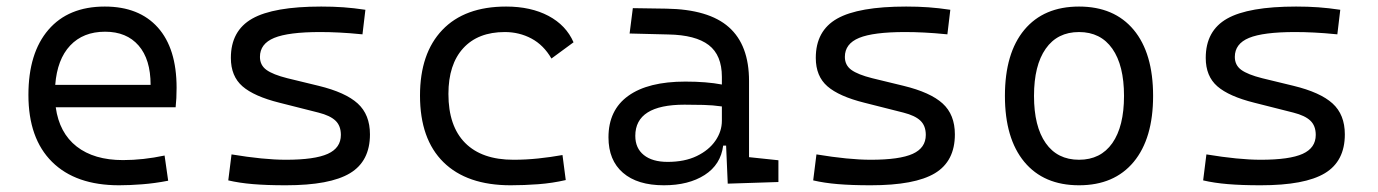

<svg xmlns="http://www.w3.org/2000/svg" viewBox="-20 -547 4142 577"><path d="M337.9 9.8Q207.5 9.8 136.5 -60.5Q65.4 -130.9 65.4 -261.7Q65.4 -387.7 125.5 -457.5Q185.5 -527.3 294.9 -527.3Q397.9 -527.3 454.3 -464.4Q510.7 -401.4 510.7 -283.2Q510.7 -250.5 507.8 -224.6H147.5Q158.2 -147.5 210.4 -106.7Q262.7 -65.9 349.6 -65.9Q410.2 -65.9 474.6 -79.6L485.4 -3.9Q445.3 3.9 407.7 6.8Q370.1 9.8 337.9 9.8ZM146 -292H432.6Q432.6 -368.7 396.5 -410.2Q360.4 -451.7 295.9 -451.7Q230 -451.7 190.9 -410.2Q151.9 -368.7 146 -292Z M838.9 9.8Q781.2 9.8 740.2 6.3Q699.2 2.9 666 -4.9L675.8 -83Q772.9 -66.9 838.9 -66.9Q925.8 -66.9 965.1 -84.7Q1004.4 -102.5 1004.4 -141.6Q1004.4 -168.9 988.3 -184.3Q972.2 -199.7 937.5 -208.5L819.8 -238.3Q743.7 -257.3 708.7 -287.6Q673.8 -317.9 673.8 -373Q673.8 -454.6 738 -491Q802.2 -527.3 945.3 -527.3Q981 -527.3 1012 -525.1Q1043 -522.9 1078.1 -517.6L1069.3 -443.8Q1029.3 -447.8 999.5 -449.2Q969.7 -450.7 942.4 -450.7Q846.7 -450.7 804 -433.1Q761.2 -415.5 761.2 -376Q761.2 -351.1 780.8 -336.9Q800.3 -322.8 843.3 -312L937.5 -289.1Q1018.1 -269.5 1054.9 -236.1Q1091.8 -202.6 1091.8 -143.1Q1091.8 -62.5 1031.7 -26.4Q971.7 9.8 838.9 9.8Z M1514.6 9.8Q1383.3 9.8 1312.7 -59.6Q1242.2 -128.9 1242.2 -259.8Q1242.2 -386.7 1309.3 -457Q1376.5 -527.3 1501 -527.3Q1575.2 -527.3 1628.2 -499.3Q1681.2 -471.2 1703.6 -419.9L1637.2 -371.1Q1613.8 -411.6 1577.1 -431.2Q1540.5 -450.7 1497.1 -450.7Q1416.5 -450.7 1372.1 -402.1Q1327.6 -353.5 1327.6 -264.6Q1327.6 -168 1377.9 -117.4Q1428.2 -66.9 1522.9 -66.9Q1560.5 -66.9 1597.7 -70.8Q1634.8 -74.7 1670.4 -81.1L1680.2 -5.9Q1640.1 3.4 1597.7 6.6Q1555.2 9.8 1514.6 9.8Z M2167 4.9 2162.1 -109.4H2153.3Q2146 -52.2 2097.7 -21.2Q2049.3 9.8 1975.1 9.8Q1895.5 9.8 1852.1 -27.8Q1808.6 -65.4 1808.6 -134.3Q1808.6 -216.3 1868.2 -259Q1927.7 -301.8 2039.6 -301.8Q2103.5 -301.8 2149.4 -293V-315.9Q2149.4 -381.3 2109.9 -411.6Q2070.3 -441.9 1988.8 -443.4L1872.1 -446.3L1881.8 -522.5L1982.4 -521Q2109.9 -519 2170.4 -465.3Q2231 -411.6 2231 -303.7V-74.7L2319.3 -65.4V0ZM2149.4 -227.1Q2122.6 -231 2094 -231.7Q2065.4 -232.4 2037.1 -232.4Q1889.2 -232.4 1889.2 -138.7Q1889.2 -101.6 1914.8 -81.1Q1940.4 -60.5 1986.3 -60.5Q2037.6 -60.5 2074 -78.1Q2110.4 -95.7 2129.9 -124Q2149.4 -152.3 2149.4 -184.1Z M2596.7 9.8Q2539.1 9.8 2498 6.3Q2457 2.9 2423.8 -4.9L2433.6 -83Q2530.8 -66.9 2596.7 -66.9Q2683.6 -66.9 2722.9 -84.7Q2762.2 -102.5 2762.2 -141.6Q2762.2 -168.9 2746.1 -184.3Q2730 -199.7 2695.3 -208.5L2577.6 -238.3Q2501.5 -257.3 2466.6 -287.6Q2431.6 -317.9 2431.6 -373Q2431.6 -454.6 2495.8 -491Q2560.1 -527.3 2703.1 -527.3Q2738.8 -527.3 2769.8 -525.1Q2800.8 -522.9 2835.9 -517.6L2827.1 -443.8Q2787.1 -447.8 2757.3 -449.2Q2727.5 -450.7 2700.2 -450.7Q2604.5 -450.7 2561.8 -433.1Q2519 -415.5 2519 -376Q2519 -351.1 2538.6 -336.9Q2558.1 -322.8 2601.1 -312L2695.3 -289.1Q2775.9 -269.5 2812.7 -236.1Q2849.6 -202.6 2849.6 -143.1Q2849.6 -62.5 2789.6 -26.4Q2729.5 9.8 2596.7 9.8Z M3222.7 9.8Q3116.7 9.8 3058.3 -60.5Q3000 -130.9 3000 -258.8Q3000 -387.2 3058.3 -457.3Q3116.7 -527.3 3222.7 -527.3Q3328.6 -527.3 3387 -457.3Q3445.3 -387.2 3445.3 -258.8Q3445.3 -130.9 3387 -60.5Q3328.6 9.8 3222.7 9.8ZM3222.7 -66.9Q3287.6 -66.9 3322.8 -116.9Q3357.9 -167 3357.9 -258.8Q3357.9 -350.6 3322.8 -400.6Q3287.6 -450.7 3222.7 -450.7Q3157.7 -450.7 3122.6 -400.6Q3087.4 -350.6 3087.4 -258.8Q3087.4 -167 3122.6 -116.9Q3157.7 -66.9 3222.7 -66.9Z M3768.6 9.8Q3710.9 9.8 3669.9 6.3Q3628.9 2.9 3595.7 -4.9L3605.5 -83Q3702.6 -66.9 3768.6 -66.9Q3855.5 -66.9 3894.8 -84.7Q3934.1 -102.5 3934.1 -141.6Q3934.1 -168.9 3918 -184.3Q3901.9 -199.7 3867.2 -208.5L3749.5 -238.3Q3673.3 -257.3 3638.4 -287.6Q3603.5 -317.9 3603.5 -373Q3603.5 -454.6 3667.7 -491Q3731.9 -527.3 3875 -527.3Q3910.6 -527.3 3941.7 -525.1Q3972.7 -522.9 4007.8 -517.6L3999 -443.8Q3959 -447.8 3929.2 -449.2Q3899.4 -450.7 3872.1 -450.7Q3776.4 -450.7 3733.6 -433.1Q3690.9 -415.5 3690.9 -376Q3690.9 -351.1 3710.4 -336.9Q3730 -322.8 3772.9 -312L3867.2 -289.1Q3947.8 -269.5 3984.6 -236.1Q4021.5 -202.6 4021.5 -143.1Q4021.5 -62.5 3961.4 -26.4Q3901.4 9.8 3768.6 9.8Z"/></svg>

Font: CaskaydiaMono NF SemiLight
Style: Regular
Weight: 350
Designer: Aaron Bell
Foundry: Saja Typeworks
Version: Version 2111.001; ttfautohint (v1.8.4);Nerd Fonts 3.1.1